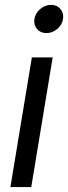

<svg xmlns="http://www.w3.org/2000/svg" viewBox="-20 -754 275 774"><path d="M22 0 108.4 -522.5H192.4L106 0ZM167 -620.6Q143.1 -620.6 129.2 -637.2Q115.2 -653.8 118.7 -677.2Q122.6 -701.2 142.3 -717.8Q162.1 -734.4 185.5 -734.4Q209.5 -734.4 223.6 -717.8Q237.8 -701.2 233.9 -677.2Q230.5 -653.8 210.7 -637.2Q190.9 -620.6 167 -620.6Z"/></svg>

Font: Inter 28pt
Style: Italic
Weight: 400
Italic angle: -9.3988°
Designer: Rasmus Andersson
Foundry: rsms
Version: Version 4.001;git-66647c0bb